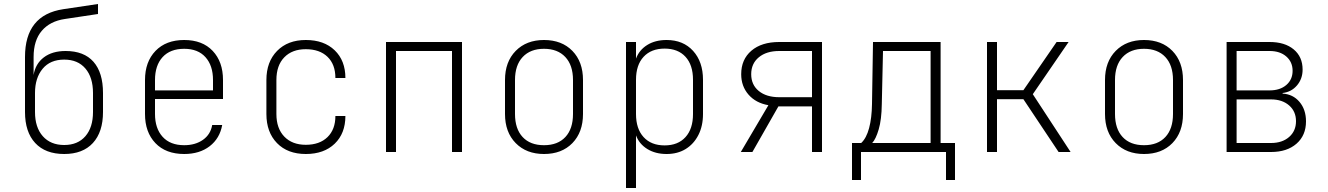

<svg xmlns="http://www.w3.org/2000/svg" viewBox="-20 -760 6640 960"><path d="M301 10Q207 10 156 -45Q105 -100 105 -200V-475Q105 -685 296 -714L470 -740V-690L304 -665Q230 -654 189 -606Q148 -558 148 -475V-385Q157 -441 199 -473Q241 -505 308 -505Q400 -505 447.5 -451Q495 -397 495 -295V-200Q495 -100 444.5 -45Q394 10 301 10ZM301 -35Q369 -35 407 -79Q445 -123 445 -200V-295Q445 -373 407 -417.5Q369 -462 301 -462Q231 -462 193 -416Q155 -370 155 -295V-200Q155 -123 194 -79Q233 -35 301 -35Z M901 10Q809 10 757 -44.5Q705 -99 705 -190V-360Q705 -451 757.5 -505.5Q810 -560 901 -560Q992 -560 1043.5 -505.5Q1095 -451 1095 -360V-265H755V-190Q755 -118 793 -76Q831 -34 901 -34Q957 -34 995 -61Q1033 -88 1041 -135H1091Q1079 -68 1028.5 -29Q978 10 901 10ZM755 -308H1045V-360Q1045 -432 1007.5 -474Q970 -516 901 -516Q831 -516 793 -474.5Q755 -433 755 -360Z M1509 10Q1418 10 1365 -44.5Q1312 -99 1312 -190V-360Q1312 -451 1365.5 -505.5Q1419 -560 1509 -560Q1600 -560 1653.5 -508.5Q1707 -457 1707 -370H1657Q1657 -438 1617.5 -476Q1578 -514 1509 -514Q1441 -514 1401.5 -473.5Q1362 -433 1362 -360V-190Q1362 -118 1401.5 -77Q1441 -36 1509 -36Q1578 -36 1617.5 -74.5Q1657 -113 1657 -180H1707Q1707 -93 1653.5 -41.5Q1600 10 1509 10Z M1910 0V-550H2290V0H2240V-505H1960V0Z M2700 10Q2612 10 2558.5 -44.5Q2505 -99 2505 -190V-360Q2505 -451 2558.5 -505.5Q2612 -560 2700 -560Q2789 -560 2842 -505.5Q2895 -451 2895 -360V-190Q2895 -99 2842 -44.5Q2789 10 2700 10ZM2700 -34Q2769 -34 2807 -75Q2845 -116 2845 -190V-360Q2845 -434 2806.5 -475Q2768 -516 2700 -516Q2632 -516 2593.5 -475Q2555 -434 2555 -360V-190Q2555 -116 2593 -75Q2631 -34 2700 -34Z M3110 180V-550H3160V-467Q3176 -510 3216 -535Q3256 -560 3313 -560Q3396 -560 3445.5 -505.5Q3495 -451 3495 -361V-190Q3495 -130 3472 -85Q3449 -40 3408.5 -15Q3368 10 3313 10Q3257 10 3216.5 -15Q3176 -40 3160 -83V180ZM3303 -33Q3370 -33 3407.5 -74.5Q3445 -116 3445 -190V-361Q3445 -435 3407.5 -476Q3370 -517 3303 -517Q3236 -517 3198 -476Q3160 -435 3160 -361V-190Q3160 -116 3198 -74.5Q3236 -33 3303 -33Z M3684 0 3822 -234Q3759 -245 3722.5 -287Q3686 -329 3686 -389Q3686 -463 3737 -506.5Q3788 -550 3876 -550H4090V0H4040V-228H3872L3742 0ZM3876 -274H4040V-505H3876Q3812 -505 3774 -473.5Q3736 -442 3736 -389Q3736 -336 3774 -305Q3812 -274 3876 -274Z M4240 140V-45H4286Q4312 -69 4325.5 -119.5Q4339 -170 4340 -240L4345 -550H4683V-45H4755V140H4710V0H4285V140ZM4341 -45H4633V-505H4395L4389 -240Q4388 -162 4373.5 -113Q4359 -64 4341 -45Z M4915 0V-550H4965V-309H5097L5263 -550H5323L5144 -289L5333 0H5273L5097 -264H4965V0Z M5700 10Q5612 10 5558.5 -44.5Q5505 -99 5505 -190V-360Q5505 -451 5558.5 -505.5Q5612 -560 5700 -560Q5789 -560 5842 -505.5Q5895 -451 5895 -360V-190Q5895 -99 5842 -44.5Q5789 10 5700 10ZM5700 -34Q5769 -34 5807 -75Q5845 -116 5845 -190V-360Q5845 -434 5806.5 -475Q5768 -516 5700 -516Q5632 -516 5593.5 -475Q5555 -434 5555 -360V-190Q5555 -116 5593 -75Q5631 -34 5700 -34Z M6113 0V-550H6328Q6404 -550 6448.5 -513Q6493 -476 6493 -412Q6493 -366 6465 -333Q6437 -300 6393 -295V-292Q6445 -289 6477.5 -250.5Q6510 -212 6510 -153Q6510 -83 6462.5 -41.5Q6415 0 6335 0ZM6163 -308H6328Q6380 -308 6411.5 -335Q6443 -362 6443 -406Q6443 -450 6411.5 -477.5Q6380 -505 6328 -505H6163ZM6163 -45H6335Q6391 -45 6425.5 -75Q6460 -105 6460 -154Q6460 -203 6425.5 -233Q6391 -263 6335 -263H6163Z"/></svg>

Font: JetBrains Mono NL Thin
Style: Regular
Weight: 100
Monospace: yes
Designer: Philipp Nurullin, Konstantin Bulenkov
Foundry: JetBrains
Version: Version 2.305; ttfautohint (v1.8.4.7-5d5b)